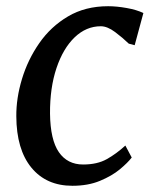

<svg xmlns="http://www.w3.org/2000/svg" viewBox="-20 -588 500 618"><path d="M394.5 -447.5Q375.5 -466 350.5 -484.8Q325.5 -503.5 304.5 -503.5Q257.5 -503.5 220.2 -467.8Q183 -432 161.8 -368.8Q140.5 -305.5 141 -222.5Q142 -138 169.5 -98.2Q197 -58.5 247.5 -58.5Q293 -58.5 323.8 -75.8Q354.5 -93 383.5 -119.5L404 -81Q391.5 -64.5 366 -43.2Q340.5 -22 302 -6Q263.5 10 213 10Q129 10 81 -48.5Q33 -107 32.5 -213.5Q32 -272 50.8 -334Q69.5 -396 106.5 -449.2Q143.5 -502.5 199 -535.2Q254.5 -568 328 -568Q355.5 -568 387.8 -562.2Q420 -556.5 441.5 -546L413.5 -442.5Z"/></svg>

Font: Merriweather
Style: Italic
Weight: 400
Italic angle: -7.8°
Designer: Eben Sorkin
Foundry: Eben Sorkin
Version: Version 2.100